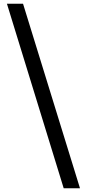

<svg xmlns="http://www.w3.org/2000/svg" viewBox="-20 -824 465 1025"><path d="M320 181 17 -804H103L407 181Z"/></svg>

Font: Source Han Serif CN Heavy
Style: Regular
Weight: 900
Designer: Ryoko NISHIZUKA  (kana & ideographs); Frank Grießhammer (Latin, Greek & Cyrillic); Wenlong ZHANG  (bopomofo); Sandoll Co
Foundry: Adobe Systems Incorporated
Version: Version 1.000;PS 1;hotconv 16.6.53;makeotf.lib2.5.65590